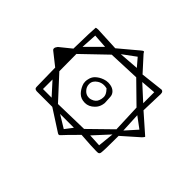

<svg xmlns="http://www.w3.org/2000/svg" viewBox="-179 -660 1119 1119"><g transform="rotate(-45 381.0 -100.5)"><path d="M190.9 -276.9V-348.1H269.5ZM620.6 -266.1 527.8 -358.9 626.5 -353ZM406.2 -64.5Q393.1 -64.5 377.9 -70.3Q355.5 -78.6 346.7 -106Q343.8 -114.7 343.8 -122.1Q343.8 -129.4 345.2 -135.3Q348.6 -149.9 360.8 -161.6Q377.9 -178.7 401.9 -178.7Q429.2 -178.7 446.8 -151.4Q458.5 -133.3 458.5 -111.8Q458.5 -102.5 455.6 -88.9L452.1 -85.9Q432.6 -67.4 415 -64.9Q410.6 -64.5 406.2 -64.5ZM158.7 -174.8V-61L111.3 -97.2ZM664.6 -48.3 655.3 -170.9 714.4 -90.8ZM486.8 -104.5Q486.8 -121.6 481.4 -136.5Q476.1 -151.4 469.7 -162.1Q462.4 -173.8 453.6 -183.1Q438 -198.7 413.1 -203.1Q404.3 -205.1 396.5 -205.1Q380.4 -205.1 367.7 -199.2Q343.3 -189 326.7 -172.4Q306.2 -151.9 306.2 -118.7Q306.2 -86.9 331.5 -61.5Q335.9 -57.1 341.3 -52.7Q359.4 -38.6 387.7 -35.6Q411.1 -37.6 434.6 -38.1Q454.1 -38.6 468 -52.5Q481.9 -66.4 485.4 -89.4Q486.8 -97.2 486.8 -104.5ZM500 113.8 327.6 120.6 195.8 -14.2 190.9 -224.6 331.5 -354 473.1 -355 615.7 -206.5 623.5 -12.2ZM290 125.5 190.4 115.2 194.3 37.6ZM545.4 123.5 628.9 32.2 636.2 123.5ZM420.9 216.8 351.1 154.3 471.7 148.4ZM645.5 157.7Q649.9 158.2 654.5 158.2Q659.2 158.2 664.6 157Q669.9 155.8 672.9 152.6Q675.8 149.4 677.2 144L661.1 2.4L751.5 -79.6Q757.8 -82.5 760.3 -85L761.7 -87.4Q762.2 -87.9 762.2 -88.4Q762.2 -88.9 761.7 -90.6Q761.2 -92.3 759.3 -95.2Q757.3 -98.1 753.4 -103L656.7 -218.3L662.6 -343.3Q663.6 -354.5 663.6 -361.6Q663.6 -368.7 663.1 -373Q662.6 -380.4 660.6 -383.3Q637.2 -386.2 482.9 -389.2L425.3 -460.4Q412.6 -470.7 403.3 -470.7Q400.9 -470.7 397.9 -469.7Q395 -468.8 391.1 -463.9L329.6 -386.2L172.4 -383.3Q165 -382.8 161.1 -379.4Q156.7 -375 155.8 -364.7V-236.3L70.8 -104.5Q67.4 -99.1 67.4 -95.2Q67.4 -90.3 73.7 -85Q91.8 -69.3 161.1 0Q154.3 92.8 154.3 126.5Q154.3 137.7 154.8 141.1Q155.8 146 158.7 148.9Q161.6 151.9 168 153.3Q187 156.7 303.7 156.7H309.6L399.9 258.8L409.2 266.6L414.6 270L416.5 268.6L517.6 153.8Z"/></g></svg>

Font: NaikaiFont
Style: ExtraLight
Weight: 200
Version: Version 1.89